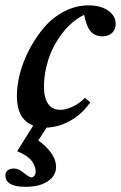

<svg xmlns="http://www.w3.org/2000/svg" viewBox="-37 -472 457 727"><path d="M59.6 235.4Q-16.6 235.4 -16.6 191.4Q-16.6 180.2 -7.8 173.1Q1 166 15.6 166Q33.7 166 53.7 183.1Q74.7 199.7 81.5 199.7Q87.9 199.7 93 193.6Q98.1 187.5 98.1 176.8Q98.1 170.9 96.2 164.1Q94.2 157.2 88.4 145.5Q82.5 133.8 66.9 121.8Q51.3 109.9 27.8 100.6L88.9 3.4Q26.9 -20 26.9 -109.4Q26.9 -148.4 38.6 -193.8Q50.3 -239.3 74.2 -284.9Q98.1 -330.6 129.9 -367.9Q161.6 -405.3 205.8 -428.5Q250 -451.7 298.3 -451.7Q343.8 -451.7 372.3 -432.1Q400.9 -412.6 400.9 -381.3Q400.9 -360.8 387.7 -347.7Q374.5 -334.5 350.6 -334.5Q322.3 -334.5 305.9 -353.8Q289.6 -373 281.7 -416Q233.9 -392.1 198.2 -345.2Q162.6 -298.3 146 -246.3Q129.4 -194.3 129.4 -144Q129.4 -102.1 145 -79.1Q160.6 -56.2 191.4 -56.2Q212.4 -56.2 238 -68.1Q263.7 -80.1 284.7 -101.6L304.7 -84.5Q275.9 -42 231.7 -16.4Q187.5 9.3 139.6 11.2L107.9 59.6Q175.3 109.4 175.3 159.7Q175.3 193.4 144 214.4Q112.8 235.4 59.6 235.4Z"/></svg>

Font: Elstob 10pt SemiBold
Style: Italic
Weight: 600
Italic angle: -20°
Designer: Peter S. Baker
Version: Version 1.015